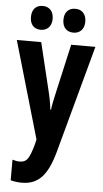

<svg xmlns="http://www.w3.org/2000/svg" viewBox="-64 -787 572 1066"><g transform="rotate(5 222.0 -254.0)"><path d="M70 -681C70 -638 94 -615 130 -615C167 -615 191 -640 191 -681C191 -723 167 -748 130 -748C94 -748 70 -725 70 -681ZM251 -681C251 -639 275 -615 312 -615C349 -615 373 -640 373 -681C373 -723 349 -748 312 -748C275 -748 251 -725 251 -681ZM3 -547 160 -6 152 27C129 106 116 124 76 124C64 124 50 121 37 117V232C57 237 77 240 99 240C189 240 241 188 278 53L441 -547H306L246 -281C236 -238 229 -205 226 -178H222C219 -208 212 -246 203 -282L139 -547Z"/></g></svg>

Font: Noto Sans Ethiopic ExtraCondensed
Style: Bold
Weight: 700
Width: 2
Designer: Monotype Design Team
Foundry: Monotype Imaging Inc.
Version: Version 2.102